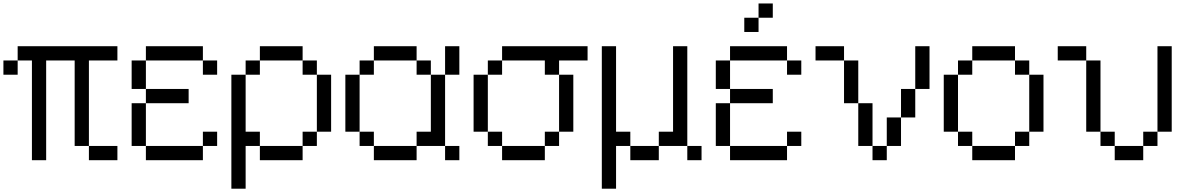

<svg xmlns="http://www.w3.org/2000/svg" viewBox="-20 -937 6957 1123"><path d="M666.7 -83.3V0H500V-83.3ZM0 -500V-583.3H83.3V-500ZM666.7 -583.3H500V-83.3H416.7V-583.3H250V0H166.7V-583.3H83.3V-666.7H666.7Z M750 -83.3V-333.3H833.3V-83.3ZM750 -416.7V-583.3H833.3V-416.7ZM833.3 -83.3H1166.7V0H833.3ZM833.3 -416.7H1083.3V-333.3H833.3ZM833.3 -583.3V-666.7H1166.7V-583.3ZM1166.7 -83.3V-166.7H1250V-83.3ZM1166.7 -583.3H1250V-500H1166.7Z M1333.3 166.7V-500H1416.7V-166.7H1500V-83.3H1416.7V166.7ZM1500 -83.3H1750V0H1500ZM1500 -583.3V-500H1416.7V-583.3ZM1500 -666.7H1750V-583.3H1500ZM1833.3 -166.7V-83.3H1750V-166.7ZM1833.3 -583.3V-500H1750V-583.3ZM1833.3 -500H1916.7V-166.7H1833.3Z M2000 -166.7V-500H2083.3V-166.7ZM2166.7 -166.7V-83.3H2083.3V-166.7ZM2166.7 -83.3H2416.7V0H2166.7ZM2166.7 -583.3V-500H2083.3V-583.3ZM2166.7 -666.7H2416.7V-583.3H2166.7ZM2500 -166.7V-500H2583.3V-83.3H2416.7V-166.7ZM2500 -583.3V-500H2416.7V-583.3ZM2666.7 -83.3V0H2583.3V-83.3ZM2666.7 -500H2583.3V-666.7H2666.7Z M2750 -166.7V-500H2833.3V-166.7ZM2916.7 -166.7V-83.3H2833.3V-166.7ZM2916.7 -83.3H3166.7V0H2916.7ZM2916.7 -583.3V-500H2833.3V-583.3ZM2916.7 -666.7H3416.7V-583.3H3250V-500H3166.7V-583.3H2916.7ZM3250 -166.7V-83.3H3166.7V-166.7ZM3250 -500H3333.3V-166.7H3250Z M3500 166.7V-666.7H3583.3V-166.7H3666.7V-83.3H3583.3V166.7ZM3666.7 -83.3H3833.3V0H3666.7ZM3833.3 -83.3V-166.7H3916.7V-666.7H4000V-83.3ZM4000 -83.3H4083.3V0H4000Z M4166.7 -83.3V-333.3H4250V-83.3ZM4166.7 -416.7V-583.3H4250V-416.7ZM4333.3 -750V-833.3H4416.7V-750ZM4500 -416.7V-333.3H4250V-416.7ZM4500 -833.3H4416.7V-916.7H4500ZM4666.7 -166.7V-83.3H4583.3V-166.7ZM4666.7 -583.3V-500H4583.3V-583.3ZM4250 -83.3H4583.3V0H4250ZM4250 -583.3V-666.7H4583.3V-583.3Z M5416.7 -416.7H5333.3V-666.7H5416.7ZM4750 -583.3V-666.7H4916.7V-583.3ZM4916.7 -333.3V-583.3H5000V-333.3ZM5000 -83.3V-333.3H5083.3V-83.3ZM5083.3 -83.3H5166.7V0H5083.3ZM5166.7 -83.3V-250H5250V-83.3ZM5250 -416.7H5333.3V-250H5250Z M5500 -166.7V-500H5583.3V-166.7ZM5583.3 -166.7H5666.7V-83.3H5583.3ZM5583.3 -500V-583.3H5666.7V-500ZM5666.7 -83.3H5916.7V0H5666.7ZM5666.7 -583.3V-666.7H5916.7V-583.3ZM5916.7 -83.3V-166.7H6000V-83.3ZM5916.7 -583.3H6000V-500H5916.7ZM6000 -166.7V-500H6083.3V-166.7Z M6833.3 -166.7H6750V-666.7H6833.3ZM6166.7 -583.3V-666.7H6333.3V-583.3ZM6333.3 -166.7V-583.3H6416.7V-166.7ZM6416.7 -166.7H6500V-83.3H6416.7ZM6500 -83.3H6666.7V0H6500ZM6666.7 -83.3V-166.7H6750V-83.3Z"/></svg>

Font: Galmuri11 Regular
Style: Regular
Weight: 400
Designer: Minseo Lee (Quiple)
Version: Version 2.356;hotconv 1.1.0;makeotfexe 2.6.0 DEVELOPMENT